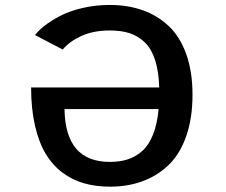

<svg xmlns="http://www.w3.org/2000/svg" viewBox="-20 -724 890 756"><path d="M738 -351Q738 -257.5 712.8 -186.5Q687.5 -115.5 642.8 -73.2Q598 -31 540.2 -10Q482.5 11 413.5 11Q358 11 311.8 -2Q265.5 -15 226.2 -44.2Q187 -73.5 160 -118.2Q133 -163 117.8 -229.2Q102.5 -295.5 102.5 -379.5H607Q605 -443 590.8 -487.2Q576.5 -531.5 550.5 -556.8Q524.5 -582 491.2 -593Q458 -604 412.5 -604Q348 -604 300.8 -582.5Q253.5 -561 227 -529L118 -586Q131.5 -604 156.2 -623.2Q181 -642.5 217.2 -661.5Q253.5 -680.5 304.8 -692.5Q356 -704.5 412.5 -704.5Q482.5 -704.5 540.5 -684.2Q598.5 -664 643.2 -622.5Q688 -581 713 -511.8Q738 -442.5 738 -351ZM412.5 -86.5Q452 -86.5 483 -96.5Q514 -106.5 540 -129.5Q566 -152.5 582.5 -194Q599 -235.5 604.5 -294.5H234Q237 -86.5 412.5 -86.5Z"/></svg>

Font: League Mono Wide Medium
Style: Regular
Weight: 500
Width: 8
Designer: Tyler Finck
Foundry: The League of Moveable Type / Tyler Finck
Version: Version 2.210